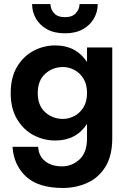

<svg xmlns="http://www.w3.org/2000/svg" viewBox="-20 -695 638 951"><path d="M139 -675H230Q230 -650 247.5 -630Q265 -610 302 -610Q338 -610 356 -630Q374 -650 374 -675H464Q464 -636 445 -603Q426 -570 390 -550Q354 -530 302 -530Q249 -530 213 -550Q177 -570 158 -603Q139 -636 139 -675ZM42 32H169Q171 77 203 103Q235 129 287 129Q336 129 373.5 95Q411 61 411 -10V-81Q357 1 254 1Q196 1 145.5 -26Q95 -53 64 -105.5Q33 -158 33 -234Q33 -311 64 -363.5Q95 -416 145.5 -443Q196 -470 254 -470Q357 -470 411 -388V-460H536V-10Q536 76 502.5 130.5Q469 185 413 210.5Q357 236 291 236Q170 236 109 179.5Q48 123 42 32ZM167 -234Q167 -172 204 -139Q241 -106 292 -106Q321 -106 348.5 -120.5Q376 -135 393.5 -163.5Q411 -192 411 -234Q411 -277 393.5 -305.5Q376 -334 348.5 -348.5Q321 -363 292 -363Q241 -363 204 -329.5Q167 -296 167 -234Z"/></svg>

Font: Von Semi
Style: Regular
Weight: 600
Version: Version 4.000; ttfautohint (v1.8.4.7-5d5b)